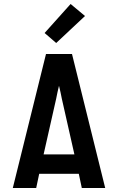

<svg xmlns="http://www.w3.org/2000/svg" viewBox="-20 -940 590 960"><path d="M44 0 210 -670H340L506 0H389L374 -71H176L161 0ZM198 -168H352L289 -447Q286 -463 282.5 -479Q279 -495 275 -511Q271 -495 267.5 -479Q264 -463 261 -447ZM261 -725 203 -775 333 -920 405 -860Z"/></svg>

Font: Lode
Style: Bold
Weight: 700
Monospace: yes
Designer: Belleve Invis
Foundry: Belleve Invis
Version: Version 29.2.0; ttfautohint (v1.8.3)